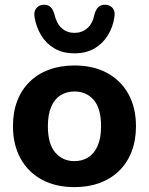

<svg xmlns="http://www.w3.org/2000/svg" viewBox="-20 -776 626 807"><path d="M292.7 10.5Q214.8 10.5 156.8 -20.5Q98.8 -51.5 66.6 -109.4Q34.5 -167.3 34.5 -245.8Q34.5 -304.8 52.5 -351.8Q70.5 -398.8 104.6 -432.3Q138.7 -465.8 186.4 -483.2Q234.2 -500.8 292.7 -500.8Q371.5 -500.8 429.4 -469.8Q487.2 -438.8 519.4 -381.5Q551.5 -324.2 551.5 -245.6Q551.5 -186.6 533.4 -139.2Q515.2 -91.8 481 -58.3Q446.8 -24.8 399.3 -7.1Q351.8 10.5 292.7 10.5ZM292.7 -98.8Q326.3 -98.8 351.4 -114.9Q376.5 -131 390.6 -163.5Q404.8 -196 404.8 -245.4Q404.8 -320.2 373.9 -355.9Q343 -391.5 293.1 -391.5Q260 -391.5 234.8 -375.8Q209.5 -360 195.4 -327.6Q181.2 -295.2 181.2 -245.6Q181.2 -171.5 212.1 -135.1Q243 -98.8 292.7 -98.8ZM293 -551.8Q244 -551.8 208.9 -572.4Q173.8 -593 152.9 -627.8Q132 -662.5 125.2 -703.8Q121.2 -726.8 132.1 -740.8Q143 -754.8 161.5 -756Q181 -757.2 192.1 -746.9Q203.2 -736.5 209 -715.2Q217.8 -676.5 239.9 -657.1Q262 -637.8 293 -637.8Q324 -637.8 346.6 -657.1Q369.2 -676.5 377 -715.2Q382.8 -736.5 394.2 -746.9Q405.8 -757.2 424.5 -756Q443.8 -754.8 454.4 -740.8Q465 -726.8 460.8 -703.8Q454.8 -662.5 433.5 -627.8Q412.2 -593 377.1 -572.4Q342 -551.8 293 -551.8Z"/></svg>

Font: Nunito ExtraLight
Style: Regular
Weight: 200
Designer: Vernon Adams
Foundry: Vernon Adams
Version: Version 3.602;April 4, 2023;FontCreator 14.0.0.2856 64-bit